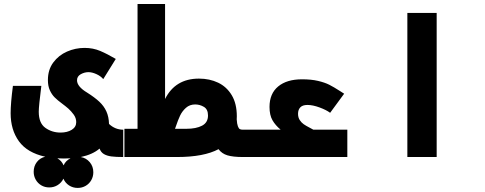

<svg xmlns="http://www.w3.org/2000/svg" viewBox="-20 -790 2440 966"><path d="M268.5 6.5Q290 18.5 300 42Q310.5 18 335 6.5L301.5 7.5ZM149.5 74Q149.5 46 165.5 25.2Q181.5 4.5 207.5 -1.5Q117 -21.5 75.2 -79.2Q33.5 -137 33.5 -220.5Q33.5 -270.5 45 -358H188Q175 -255.5 175 -228Q175 -170.5 208.2 -146.8Q241.5 -123 284.5 -123Q318.5 -123 341 -137Q363.5 -151 363.5 -175.5Q363.5 -196 350.8 -213.5Q338 -231 324 -243.5Q309 -256.5 294 -267.5Q269 -286 254.8 -300.2Q240.5 -314.5 230.8 -335.8Q221 -357 221 -387.5Q221 -439 248 -475.5Q275 -512 317.2 -530.5Q359.5 -549 405.5 -549Q448 -549 484 -533.8Q520 -518.5 562.5 -493.5L499.5 -392Q486.5 -407.5 464.8 -417.2Q443 -427 425 -427Q405 -427 386.2 -416.5Q367.5 -406 367.5 -386Q367.5 -354.5 418.5 -324Q456.5 -300 479.8 -278.2Q503 -256.5 515.2 -229.5Q527.5 -202.5 528.5 -166.5Q559 -137.5 600 -137.5V0Q562.5 0 540 -3Q517.5 -6 502.5 -15Q487.5 -24 481 -42.5Q446 -12.5 386.5 0Q414 5 431.8 26.2Q449.5 47.5 449.5 76.5Q449.5 98.5 439.2 116.5Q429 134.5 411 145Q393 155.5 371 155.5Q346.5 155.5 327.2 142.8Q308 130 299 109Q289.5 129 270.5 141Q251.5 153 228 153Q205.5 153 187.8 142.5Q170 132 159.8 114Q149.5 96 149.5 74Z M606 -142H672V-770H810.5V-292Q862 -394.5 981 -394.5Q1034.5 -394.5 1077.5 -374Q1120.5 -353.5 1146 -311Q1171.5 -268.5 1171.5 -205L1171 -189.5Q1172.5 -166 1176.8 -154.8Q1181 -143.5 1186.5 -140.5Q1192 -137.5 1201.5 -137.5V0Q1152.5 0 1124.2 -8.5Q1096 -17 1079.5 -39.5Q1005.5 0 870.5 0H606ZM1026.5 -209Q1026.5 -240 1006 -252.2Q985.5 -264.5 962 -264.5Q934.5 -264.5 915.5 -247.5Q896.5 -230.5 886 -208.2Q875.5 -186 865 -154.5L860.5 -142H917.5Q967 -142 996.8 -157.8Q1026.5 -173.5 1026.5 -209Z M1197.5 -137.5H1392Q1365.5 -159.5 1350.8 -185.2Q1336 -211 1336 -252Q1336 -319 1379.5 -355Q1423 -391 1499.5 -391Q1546 -391 1580 -383Q1614 -375 1636.8 -363.5Q1659.5 -352 1690.5 -332L1711.5 -318.5L1641 -222.5Q1621.5 -237 1587.5 -249.5Q1553.5 -262 1527 -262Q1502.5 -262 1491 -250Q1479.5 -238 1479.5 -217.5Q1479.5 -199 1488 -186Q1496.5 -173 1508 -165Q1519.5 -157 1539 -147L1556.5 -137.5H1727.5V0H1197.5Z M2177 -725V0H2029.5V-725Z"/></svg>

Font: JuliaMono Black
Style: Regular
Weight: 900
Monospace: yes
Designer: cormullion
Foundry: corm
Version: Version 0.054; ttfautohint (v1.8.4)